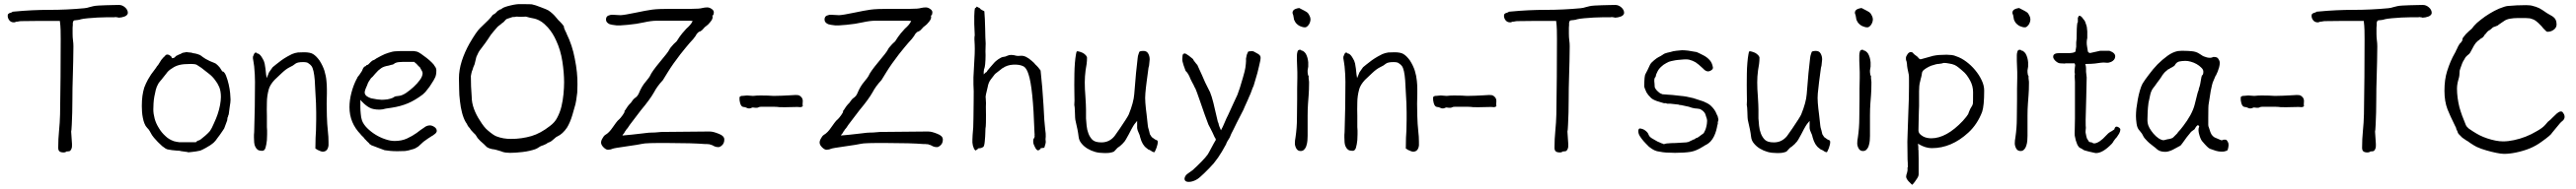

<svg xmlns="http://www.w3.org/2000/svg" viewBox="-20 -714 12247 901"><path d="M526.4 -631.8H490.2Q467.8 -631.8 443.8 -630.4Q419.9 -628.9 397.9 -627Q376 -625 364.3 -622.1Q360.4 -620.1 349.6 -618.7Q338.9 -617.2 335.9 -617.2Q332 -617.2 329.1 -614.3V-612.3Q327.1 -611.3 327.1 -608.9Q327.1 -606.4 326.2 -604.5Q326.2 -599.6 326.2 -594.2Q326.2 -588.9 325.2 -582V-552.7Q325.2 -536.1 327.1 -522Q329.1 -507.8 329.1 -493.2Q329.1 -458 328.1 -422.4Q327.1 -386.7 326.2 -349.6Q324.2 -293.9 324.2 -235.8Q324.2 -177.7 321.3 -120.1Q320.3 -112.3 320.3 -104.5Q320.3 -96.7 318.4 -86.9L322.3 -28.3Q322.3 -24.4 322.3 -18.1Q322.3 -11.7 320.3 -5.9Q318.4 -1 314.9 3.4Q311.5 7.8 301.8 7.8H300.8Q299.8 7.8 299.8 7.8H298.8Q296.9 7.8 296.9 7.8L293.9 9.8Q290 12.7 282.2 12.7Q269.5 12.7 263.2 7.8Q256.8 2.9 256.8 -9.8Q256.8 -51.8 260.7 -90.3Q264.6 -128.9 265.6 -168.9Q268.6 -347.7 268.6 -527.3Q268.6 -549.8 268.1 -570.8Q267.6 -591.8 264.6 -614.3H168.9Q147.5 -614.3 125 -613.8Q102.5 -613.3 80.1 -613.3Q77.1 -613.3 73.7 -612.8Q70.3 -612.3 65.4 -611.3Q63.5 -611.3 61.5 -610.8Q59.6 -610.4 55.7 -610.4Q54.7 -608.4 50.8 -608.4Q49.8 -607.4 45.9 -607.4Q32.2 -607.4 24.4 -617.2Q16.6 -627 16.6 -638.7Q16.6 -645.5 19.5 -647.9Q22.5 -650.4 26.4 -652.3Q29.3 -652.3 33.2 -654.3Q35.2 -654.3 37.1 -655.8Q39.1 -657.2 40 -658.2H41Q43 -658.2 45.9 -658.7Q48.8 -659.2 51.8 -659.2Q132.8 -667 215.3 -667Q297.9 -667 380.9 -674.8Q388.7 -675.8 394 -676.8Q399.4 -677.7 404.3 -679.7Q413.1 -681.6 423.8 -684.6Q431.6 -686.5 447.3 -687.5Q462.9 -688.5 481.4 -689Q500 -689.5 517.6 -689.9Q535.2 -690.4 545.9 -690.4Q561.5 -690.4 574.7 -678.7Q587.9 -667 587.9 -652.3Q587.9 -647.5 583.5 -642.6Q579.1 -637.7 572.3 -635.3Q565.4 -632.8 558.1 -631.3Q550.8 -629.9 545.9 -629.9H544.9Q542 -629.9 541 -630.9Q538.1 -630.9 536.1 -631.8Q535.2 -631.8 534.2 -631.8L528.3 -632.8Q527.3 -632.8 526.4 -632.8Z M997.1 -126Q1008.8 -151.4 1014.6 -168.9Q1022.5 -192.4 1026.4 -213.9Q1030.3 -236.3 1030.3 -252Q1030.3 -279.3 1022.5 -298.8Q1014.6 -317.4 1002.9 -332Q990.2 -349.6 973.6 -362.3Q964.8 -369.1 956.1 -376Q947.3 -382.8 937.5 -390.6Q923.8 -400.4 915 -405.3Q906.2 -409.2 888.7 -409.2Q851.6 -409.2 833 -404.3Q813.5 -399.4 798.8 -388.7Q780.3 -377.9 771.5 -364.3Q767.6 -358.4 745.1 -331.1Q745.1 -331.1 744.1 -330.1H743.2V-329.1L739.3 -324.2Q735.4 -320.3 731.4 -312.5Q724.6 -300.8 720.7 -285.6Q716.8 -270.5 713.9 -253.9Q710.9 -237.3 710 -221.2Q709 -205.1 709 -192.4Q709 -171.9 715.3 -148.4Q721.7 -125 735.4 -103.5Q748 -82 766.6 -65.4Q782.2 -49.8 806.6 -41Q813.5 -39.1 819.3 -38.1L832 -36.1H833H910.2H912.1L913.1 -38.1Q920.9 -44.9 923.8 -44.4Q926.8 -43.9 934.6 -49.8Q942.4 -55.7 956.1 -67.4Q971.7 -81.1 978.5 -89.8Q986.3 -100.6 997.1 -126ZM1038.1 -89.8Q1022.5 -66.4 1016.6 -59.6Q1003.9 -41 997.1 -35.2Q993.2 -31.2 979.5 -21.5Q969.7 -15.6 960 -9.8Q955.1 -6.8 945.3 -2Q933.6 2.9 932.6 3.9Q911.1 8.8 889.6 10.7Q875 12.7 872.1 11.7V10.7Q871.1 10.7 864.3 9.8L836.9 5.9Q836.9 4.9 836.9 4.9V5.9Q836.9 5.9 836.9 5.9V4.9Q832 4.9 819.3 3.9Q810.5 2.9 800.8 2H799.8Q791 1 781.2 -1Q773.4 -2 769.5 -4.9H768.6Q759.8 -10.7 751 -17.6Q740.2 -27.3 730.5 -37.1Q720.7 -46.9 711.9 -57.6Q701.2 -71.3 700.2 -74.2Q695.3 -84 691.4 -89.8Q688.5 -95.7 679.7 -104.5H680.7H679.7Q671.9 -112.3 667 -125Q662.1 -136.7 659.2 -152.3Q656.2 -167 655.3 -181.6Q654.3 -196.3 654.3 -208Q654.3 -236.3 657.2 -256.8Q660.2 -278.3 666 -296.9Q672.9 -315.4 683.6 -335Q699.2 -362.3 710.9 -376Q721.7 -389.6 721.7 -390.6L726.6 -398.4Q731.4 -402.3 737.3 -413.1Q744.1 -424.8 747.1 -428.7Q759.8 -444.3 763.7 -446.3V-447.3Q767.6 -451.2 770.5 -453.1Q773.4 -454.1 777.3 -454.1Q779.3 -454.1 783.2 -452.1H784.2Q795.9 -444.3 795.9 -441.4Q795.9 -437.5 798.8 -436.5Q802.7 -436.5 804.7 -437.5L807.6 -438.5L808.6 -439.5H809.6L817.4 -447.3Q817.4 -447.3 821.3 -449.2Q830.1 -454.1 838.9 -457Q847.7 -462.9 851.6 -462.9Q867.2 -464.8 867.2 -466.8Q868.2 -463.9 870.1 -465.8L871.1 -464.8H873L890.6 -462.9Q893.6 -462.9 894.5 -460.9H895.5Q911.1 -459 918.9 -456.1Q932.6 -452.1 937.5 -447.3Q940.4 -444.3 957 -433.6Q966.8 -427.7 977.5 -422.9Q998 -414.1 999 -414.1Q1000 -414.1 1006.8 -410.2Q1011.7 -406.2 1016.6 -401.4Q1020.5 -397.5 1025.4 -391.6Q1029.3 -386.7 1034.2 -377.9L1035.2 -376L1036.1 -374H1038.1L1039.1 -373H1041Q1049.8 -367.2 1055.7 -350.6Q1062.5 -333 1067.4 -311.5Q1072.3 -290 1074.2 -270.5Q1076.2 -250 1076.2 -239.3Q1076.2 -227.5 1072.3 -205.1Q1069.3 -186.5 1067.4 -168Q1064.5 -164.1 1064.5 -159.2Q1063.5 -156.2 1061.5 -152.3V-151.4Q1060.5 -148.4 1060.5 -142.6Q1060.5 -139.6 1058.6 -135.7Q1046.9 -104.5 1045.9 -101.6Q1044.9 -100.6 1038.1 -89.8ZM851.6 -462.9Q851.6 -463.9 851.6 -463.9Z M1479.5 -5.9Q1479.5 -40 1480.5 -57.6L1482.4 -91.8Q1483.4 -108.4 1483.4 -143.6V-178.7Q1483.4 -202.1 1482.4 -222.7Q1481.4 -244.1 1479.5 -275.4Q1478.5 -305.7 1476.6 -331.1Q1474.6 -356.4 1470.7 -374Q1466.8 -391.6 1460.9 -399.4Q1457 -405.3 1445.3 -413.1Q1439.5 -418 1420.9 -418Q1395.5 -418 1385.7 -411.1Q1373 -400.4 1357.4 -393.6Q1339.8 -384.8 1321.3 -367.2Q1303.7 -350.6 1285.2 -333Q1263.7 -309.6 1257.8 -288.1Q1249 -255.9 1249 -225.6Q1248 -191.4 1249 -162.1Q1249 -132.8 1249 -108.4Q1249 -104.5 1250 -91.8Q1250 -80.1 1250 -73.2Q1250 -59.6 1249 -45.9Q1247.1 -25.4 1242.2 -8.8Q1237.3 4.9 1227.5 4.9Q1210.9 4.9 1204.1 -1Q1197.3 -6.8 1193.4 -15.6Q1189.5 -23.4 1188.5 -35.2Q1187.5 -46.9 1187.5 -58.6Q1187.5 -65.4 1187.5 -71.3Q1188.5 -78.1 1188.5 -84Q1190.4 -143.6 1191.4 -203.6Q1192.4 -263.7 1192.4 -324.2Q1192.4 -341.8 1191.4 -359.4Q1189.5 -392.6 1188.5 -397.5Q1187.5 -406.2 1185.5 -418Q1182.6 -431.6 1182.6 -435.5Q1182.6 -441.4 1182.6 -443.4Q1183.6 -445.3 1186.5 -453.1Q1187.5 -458 1191.4 -460.9Q1193.4 -463.9 1197.3 -463.9Q1200.2 -460.9 1203.1 -459H1206.1L1208 -458Q1217.8 -454.1 1227.5 -436.5Q1235.4 -424.8 1238.3 -411.1Q1240.2 -399.4 1242.2 -386.7Q1243.2 -372.1 1245.1 -359.4L1248 -341.8L1254.9 -358.4Q1257.8 -369.1 1264.6 -377Q1271.5 -386.7 1276.4 -393.6Q1281.2 -398.4 1293 -407.2Q1304.7 -417 1318.4 -426.8Q1332 -436.5 1346.7 -444.8Q1361.3 -453.1 1368.2 -456.1Q1381.8 -461.9 1396.5 -463.9Q1411.1 -464.8 1425.8 -464.8Q1455.1 -464.8 1468.8 -456.1Q1483.4 -447.3 1499 -425.8Q1514.6 -401.4 1522.5 -377Q1530.3 -351.6 1532.2 -327.1Q1534.2 -308.6 1534.2 -289.1Q1534.2 -282.2 1534.2 -266.6Q1533.2 -249 1533.2 -219.7Q1533.2 -196.3 1534.2 -159.7Q1535.2 -123 1539.1 -86.9Q1542 -62.5 1542 -37.1Q1542 -29.3 1542 -20.5Q1541 -12.7 1538.1 -5.9Q1535.2 1 1529.3 4.9Q1521.5 9.8 1511.7 8.8Q1507.8 8.8 1493.2 2Q1489.3 1 1486.3 -2Q1479.5 -5.9 1479.5 -5.9ZM1529.3 4.9ZM1276.4 -393.6Z M1709 -58.6Q1707 -61.5 1701.2 -66.4Q1699.2 -69.3 1697.3 -70.3Q1696.3 -71.3 1695.3 -72.3V-73.2Q1641.6 -127.9 1641.6 -203.1Q1641.6 -236.3 1650.9 -272Q1660.2 -307.6 1675.8 -337.9H1676.8Q1677.7 -342.8 1680.7 -347.2Q1683.6 -351.6 1686.5 -354.5L1687.5 -355.5L1699.2 -373Q1702.1 -377 1703.1 -380.9Q1705.1 -384.8 1707 -389.6Q1709 -392.6 1711.4 -395Q1713.9 -397.5 1717.8 -398.4L1718.8 -399.4H1720.7V-401.4V-403.3H1722.7H1723.6H1724.6Q1726.6 -404.3 1728.5 -405.3Q1732.4 -407.2 1735.4 -411.1Q1738.3 -415 1742.2 -418Q1746.1 -420.9 1750 -424.8Q1761.7 -428.7 1769.5 -435.5Q1792 -448.2 1809.6 -456.1Q1827.1 -462.9 1846.7 -467.8Q1857.4 -469.7 1866.2 -469.7Q1875 -469.7 1885.7 -470.7H1933.6Q1939.5 -470.7 1947.3 -470.7Q1954.1 -469.7 1962.9 -467.8Q1969.7 -465.8 1982.4 -457Q1995.1 -448.2 2008.8 -437.5Q2022.5 -426.8 2034.2 -415Q2044.9 -404.3 2046.9 -398.4L2047.9 -397.5Q2054.7 -388.7 2054.7 -377.9Q2054.7 -356.4 2048.8 -344.7Q2043 -332 2031.2 -314.5Q2026.4 -306.6 2022 -300.3Q2017.6 -293.9 2011.7 -287.1Q2006.8 -280.3 2002 -274.9Q1997.1 -269.5 1990.2 -263.7Q1954.1 -236.3 1919.9 -221.7Q1885.7 -207 1840.8 -200.2L1814.5 -196.3Q1797.9 -191.4 1785.2 -191.4Q1754.9 -191.4 1738.3 -200.2Q1720.7 -209 1702.1 -228.5L1697.3 -233.4L1693.4 -238.3V-231.4V-225.6V-203.1Q1693.4 -187.5 1695.3 -170.9Q1696.3 -154.3 1701.2 -139.6Q1708 -121.1 1725.6 -103.5Q1743.2 -85.9 1765.1 -72.3Q1787.1 -58.6 1810.5 -50.8Q1835 -42 1856.4 -42Q1889.6 -42 1915 -53.7Q1940.4 -65.4 1960.9 -80.1Q1970.7 -87.9 1979.5 -94.2Q1988.3 -100.6 1996.1 -105.5Q2008.8 -116.2 2024.4 -116.2Q2034.2 -116.2 2045.9 -108.4Q2056.6 -100.6 2056.6 -90.8V-87.9Q2054.7 -81.1 2049.8 -77.1Q2043 -71.3 2037.1 -67.4H2036.1Q2025.4 -60.5 2014.2 -53.2Q2002.9 -45.9 1993.2 -38.1Q1985.4 -31.2 1979.5 -25.4L1968.8 -15.6Q1961.9 -10.7 1955.1 -7.3Q1948.2 -3.9 1940.4 -2H1939.5Q1922.9 3.9 1906.2 5.9Q1888.7 6.8 1869.1 6.8Q1849.6 6.8 1835.9 5.4Q1822.3 3.9 1808.6 2L1782.2 -7.8Q1768.6 -12.7 1749 -20.5Q1747.1 -20.5 1746.1 -21.5Q1745.1 -22.5 1743.2 -23.4V-24.4H1742.2Q1738.3 -26.4 1737.3 -27.3L1736.3 -28.3V-29.3Q1732.4 -34.2 1728.5 -37.1Q1724.6 -40 1721.7 -43.9Q1718.8 -47.9 1714.8 -50.8Q1711.9 -53.7 1709 -58.6ZM1725.6 -307.6Q1723.6 -302.7 1718.8 -292Q1713.9 -279.3 1713.9 -273.4Q1713.9 -262.7 1724.6 -254.9Q1733.4 -249 1745.1 -245.1H1746.1Q1759.8 -242.2 1773.4 -240.2Q1787.1 -238.3 1794.9 -238.3Q1804.7 -238.3 1821.3 -240.2Q1837.9 -243.2 1845.7 -247.1H1846.7Q1856.4 -253.9 1861.3 -254.9Q1866.2 -255.9 1876 -256.8Q1890.6 -257.8 1910.2 -270.5Q1928.7 -283.2 1946.3 -299.3Q1963.9 -315.4 1976.6 -333Q1989.3 -350.6 1989.3 -365.2Q1989.3 -371.1 1984.4 -378.9Q1980.5 -386.7 1975.6 -394.5L1973.6 -395.5V-396.5Q1969.7 -397.5 1968.8 -400.4Q1965.8 -404.3 1962.9 -406.2V-407.2Q1958 -411.1 1956.1 -413.1L1951.2 -417V-418L1950.2 -418.9H1949.2H1948.2H1893.6Q1885.7 -418.9 1877.9 -418Q1862.3 -417 1852.5 -409.2Q1849.6 -407.2 1847.7 -406.2Q1846.7 -406.2 1846.7 -406.2Q1844.7 -406.2 1841.8 -405.3L1828.1 -401.4Q1816.4 -399.4 1807.6 -396.5Q1798.8 -393.6 1792 -388.7Q1785.2 -383.8 1778.3 -377.9Q1771.5 -371.1 1763.7 -362.3Q1755.9 -353.5 1752 -348.6Q1746.1 -343.8 1741.2 -337.9V-336.9Q1738.3 -332 1734.4 -327.1Q1729.5 -320.3 1725.6 -307.6Z M2369.1 9.8Q2366.2 7.8 2337.9 0Q2326.2 -2.9 2321.3 -2.9Q2298.8 -7.8 2292 -15.6Q2285.2 -23.4 2263.7 -42Q2256.8 -48.8 2251 -55.7Q2241.2 -70.3 2241.2 -71.3Q2236.3 -77.1 2230.5 -82Q2219.7 -92.8 2218.8 -94.7Q2216.8 -98.6 2213.9 -102.5Q2210 -106.4 2207 -110.4Q2201.2 -119.1 2200.2 -123Q2200.2 -123 2194.3 -131.8Q2183.6 -150.4 2176.8 -176.8Q2169.9 -203.1 2167 -231.4Q2163.1 -260.7 2163.1 -289.1Q2162.1 -318.4 2162.1 -339.8Q2162.1 -380.9 2175.8 -423.8Q2189.5 -465.8 2211.9 -505.9Q2245.1 -563.5 2262.7 -580.1Q2311.5 -626 2320.3 -639.6Q2322.3 -643.6 2327.1 -645.5Q2333 -648.4 2335.9 -651.4Q2339.8 -655.3 2342.8 -658.2Q2345.7 -662.1 2349.6 -664.1Q2351.6 -665 2353.5 -666Q2355.5 -667 2357.4 -668.9Q2359.4 -669.9 2362.3 -669.9Q2364.3 -670.9 2366.2 -672.9Q2375 -680.7 2409.2 -688.5Q2437.5 -695.3 2455.1 -694.3Q2503.9 -694.3 2508.8 -693.4Q2524.4 -690.4 2553.7 -678.7Q2580.1 -668.9 2587.9 -664.1Q2609.4 -649.4 2624 -630.9Q2633.8 -618.2 2643.6 -609.4Q2653.3 -599.6 2661.1 -588.9V-587.9Q2661.1 -581.1 2663.1 -578.1Q2667 -569.3 2667 -568.4L2671.9 -558.6Q2673.8 -555.7 2673.8 -553.7Q2701.2 -498 2712.9 -434.6Q2726.6 -367.2 2725.6 -310.5Q2724.6 -272.5 2724.6 -272.5Q2724.6 -269.5 2719.7 -236.3Q2716.8 -216.8 2710.9 -199.2Q2706.1 -182.6 2701.2 -165Q2690.4 -128.9 2675.8 -105.5Q2655.3 -75.2 2629.9 -63.5Q2625 -61.5 2622.1 -58.6Q2619.1 -55.7 2615.2 -52.7Q2610.4 -47.9 2602.5 -42Q2599.6 -40 2594.7 -37.1Q2585.9 -34.2 2583 -32.2Q2578.1 -27.3 2571.3 -25.4Q2564.5 -21.5 2559.6 -20.5Q2549.8 -17.6 2542.5 -12.2Q2535.2 -6.8 2525.4 -2.9Q2514.6 1 2498 4.9Q2481.4 8.8 2463.9 10.7Q2447.3 12.7 2431.6 13.7Q2416 14.6 2405.3 14.6Q2382.8 14.6 2369.1 9.8ZM2226.6 -380.9Q2223.6 -375 2221.7 -366.2Q2218.8 -352.5 2218.8 -351.6Q2218.8 -327.1 2219.7 -302.7Q2221.7 -278.3 2222.7 -253.9Q2222.7 -224.6 2233.4 -195.3Q2244.1 -166 2261.7 -139.6Q2281.2 -107.4 2298.8 -92.8Q2327.1 -68.4 2341.8 -63.5Q2357.4 -57.6 2374 -54.7Q2390.6 -51.8 2410.2 -51.8Q2460 -51.8 2506.8 -65.4Q2549.8 -78.1 2594.7 -113.3Q2618.2 -130.9 2628.9 -152.3Q2642.6 -177.7 2649.4 -206.1Q2656.2 -234.4 2659.2 -265.6Q2662.1 -295.9 2662.1 -321.3Q2662.1 -367.2 2653.8 -421.4Q2645.5 -475.6 2624 -521.5Q2608.4 -556.6 2585 -583Q2577.1 -591.8 2568.4 -599.6Q2556.6 -610.4 2543 -617.2Q2533.2 -622.1 2522.5 -625Q2505.9 -628.9 2499 -629.9Q2490.2 -631.8 2480.5 -634.8L2456.1 -633.8Q2436.5 -634.8 2435.5 -634.8Q2429.7 -632.8 2417 -632.8Q2415 -632.8 2402.3 -627.9Q2389.6 -625 2384.8 -620.1Q2377 -611.3 2374 -608.4Q2366.2 -603.5 2360.4 -597.7Q2358.4 -595.7 2356.4 -594.7Q2355.5 -593.8 2352.5 -591.8Q2349.6 -588.9 2347.7 -587.9Q2343.8 -584 2343.8 -584Q2343.8 -584 2326.2 -563.5Q2312.5 -547.9 2300.8 -528.3Q2287.1 -507.8 2273.4 -490.2Q2256.8 -468.8 2254.9 -463.9Q2252 -458 2249 -451.2Q2245.1 -444.3 2244.1 -439.5Q2242.2 -430.7 2240.2 -422.9Q2238.3 -414.1 2236.3 -407.2Q2233.4 -400.4 2230.5 -393.6Q2228.5 -387.7 2226.6 -380.9Z M3368.2 -635.7Q3368.2 -634.8 3368.2 -631.8Q3368.2 -622.1 3357.4 -609.4Q3346.7 -595.7 3338.9 -590.8Q3329.1 -584 3325.2 -578.1Q3316.4 -567.4 3309.6 -564.5Q3301.8 -562.5 3299.8 -559.6Q3297.9 -557.6 3294.9 -554.7Q3291 -550.8 3288.1 -543.9Q3284.2 -538.1 3276.4 -528.3Q3267.6 -519.5 3258.8 -508.8Q3250 -498 3240.7 -487.3Q3231.4 -476.6 3214.8 -455.1Q3178.7 -408.2 3156.2 -371.6Q3133.8 -335 3131.8 -332Q3104.5 -302.7 3089.8 -274.4Q3071.3 -241.2 3027.3 -188.5L2974.6 -119.1Q2965.8 -106.4 2964.8 -104.5Q2962.9 -101.6 2960 -98.6Q2956.1 -94.7 2956.1 -92.8Q2955.1 -90.8 2952.1 -87.9Q2949.2 -84 2947.3 -79.1Q2944.3 -75.2 2941.4 -72.3L2939.5 -68.4H2943.4Q2979.5 -71.3 3027.3 -77.1Q3074.2 -83 3078.1 -82Q3084 -81.1 3125 -85L3329.1 -86.9H3356.4Q3371.1 -86.9 3397.5 -76.2Q3423.8 -66.4 3423.8 -48.8Q3423.8 -31.2 3413.1 -21.5Q3402.3 -11.7 3394.5 -12.7Q3384.8 -12.7 3376.5 -16.6Q3368.2 -20.5 3367.2 -21.5Q3365.2 -22.5 3362.3 -23.4Q3360.4 -22.5 3353.5 -26.4H3352.5Q3343.8 -26.4 3341.8 -27.3H3332Q3270.5 -32.2 3160.2 -32.2Q3049.8 -33.2 3033.2 -28.3Q3016.6 -24.4 2960.9 -16.6Q2898.4 -7.8 2892.6 -4.9Q2885.7 -1 2871.1 0Q2861.3 0 2849.6 -11.7Q2837.9 -23.4 2837.9 -34.2Q2837.9 -43.9 2844.7 -54.7Q2851.6 -66.4 2854 -67.9Q2856.4 -69.3 2858.4 -71.3Q2876 -81.1 2893.6 -107.4Q2912.1 -133.8 2916.5 -138.2Q2920.9 -142.6 2925.3 -146.5Q2929.7 -150.4 2940.4 -165Q2951.2 -179.7 2949.2 -183.6V-184.6Q2951.2 -186.5 2951.2 -187.5Q2952.1 -188.5 2953.1 -189.5Q2955.1 -191.4 2960 -200.2Q2964.8 -208 2971.7 -215.8Q2980.5 -223.6 2986.3 -233.4Q2992.2 -242.2 2998 -246.1Q3011.7 -254.9 3017.6 -269.5Q3031.2 -302.7 3049.8 -324.2Q3068.4 -346.7 3070.3 -351.6Q3078.1 -371.1 3116.2 -417Q3156.2 -464.8 3161.1 -475.1Q3166 -485.4 3172.9 -492.2Q3178.7 -499 3183.1 -503.9Q3187.5 -508.8 3191.4 -511.7Q3195.3 -514.6 3198.2 -518.6L3210.9 -538.1Q3220.7 -552.7 3243.2 -577.1Q3265.6 -596.7 3272.5 -612.3L3273.4 -614.3H3270.5Q3265.6 -615.2 3259.8 -615.2H3102.5Q3077.1 -615.2 3042 -607.4Q3007.8 -599.6 2965.3 -595.7Q2922.9 -591.8 2913.1 -592.8Q2886.7 -595.7 2878.9 -598.6Q2861.3 -606.4 2861.3 -620.6Q2861.3 -634.8 2872.1 -639.6Q2883.8 -644.5 2893.6 -643.6L2930.7 -641.6Q2950.2 -642.6 3001 -653.3Q3051.8 -664.1 3080.1 -668Q3108.4 -671.9 3169.9 -671.9H3269.5Q3306.6 -671.9 3319.3 -675.8Q3331.1 -678.7 3342.8 -678.7Q3353.5 -678.7 3364.3 -670.9Q3374 -664.1 3374 -655.3Q3374 -645.5 3370.1 -641.6V-640.6L3366.2 -639.6Z M3771.5 -204.1Q3696.3 -202.1 3686.5 -203.1Q3670.9 -206.1 3602.5 -205.1Q3590.8 -205.1 3587.9 -203.1Q3581.1 -199.2 3571.3 -200.2Q3564.5 -201.2 3563.5 -201.2Q3558.6 -202.1 3556.6 -201.2Q3547.9 -196.3 3539.1 -197.3Q3536.1 -197.3 3532.2 -199.2Q3522.5 -204.1 3514.6 -204.1Q3503.9 -205.1 3499 -222.7Q3495.1 -235.4 3496.1 -250V-251Q3502.9 -257.8 3508.8 -256.8L3531.2 -258.8H3533.2Q3560.5 -256.8 3560.5 -256.8Q3577.1 -258.8 3595.7 -258.8Q3614.3 -258.8 3631.3 -258.3Q3648.4 -257.8 3658.2 -256.8Q3677.7 -256.8 3698.2 -257.8Q3718.8 -258.8 3738.3 -259.8Q3747.1 -260.7 3753.9 -260.7Q3761.7 -261.7 3771.5 -260.7Q3780.3 -260.7 3788.1 -252.9Q3796.9 -245.1 3796.9 -232.4L3795.9 -214.8Q3800.8 -205.1 3786.1 -203.1Z M4407.2 -635.7Q4407.2 -634.8 4407.2 -631.8Q4407.2 -622.1 4396.5 -609.4Q4385.7 -595.7 4377.9 -590.8Q4368.2 -584 4364.3 -578.1Q4355.5 -567.4 4348.6 -564.5Q4340.8 -562.5 4338.9 -559.6Q4336.9 -557.6 4334 -554.7Q4330.1 -550.8 4327.1 -543.9Q4323.2 -538.1 4315.4 -528.3Q4306.6 -519.5 4297.9 -508.8Q4289.1 -498 4279.8 -487.3Q4270.5 -476.6 4253.9 -455.1Q4217.8 -408.2 4195.3 -371.6Q4172.9 -335 4170.9 -332Q4143.6 -302.7 4128.9 -274.4Q4110.4 -241.2 4066.4 -188.5L4013.7 -119.1Q4004.9 -106.4 4003.9 -104.5Q4002 -101.6 3999 -98.6Q3995.1 -94.7 3995.1 -92.8Q3994.1 -90.8 3991.2 -87.9Q3988.3 -84 3986.3 -79.1Q3983.4 -75.2 3980.5 -72.3L3978.5 -68.4H3982.4Q4018.6 -71.3 4066.4 -77.1Q4113.3 -83 4117.2 -82Q4123 -81.1 4164.1 -85L4368.2 -86.9H4395.5Q4410.2 -86.9 4436.5 -76.2Q4462.9 -66.4 4462.9 -48.8Q4462.9 -31.2 4452.1 -21.5Q4441.4 -11.7 4433.6 -12.7Q4423.8 -12.7 4415.5 -16.6Q4407.2 -20.5 4406.2 -21.5Q4404.3 -22.5 4401.4 -23.4Q4399.4 -22.5 4392.6 -26.4H4391.6Q4382.8 -26.4 4380.9 -27.3H4371.1Q4309.6 -32.2 4199.2 -32.2Q4088.9 -33.2 4072.3 -28.3Q4055.7 -24.4 4000 -16.6Q3937.5 -7.8 3931.6 -4.9Q3924.8 -1 3910.2 0Q3900.4 0 3888.7 -11.7Q3877 -23.4 3877 -34.2Q3877 -43.9 3883.8 -54.7Q3890.6 -66.4 3893.1 -67.9Q3895.5 -69.3 3897.5 -71.3Q3915 -81.1 3932.6 -107.4Q3951.2 -133.8 3955.6 -138.2Q3960 -142.6 3964.4 -146.5Q3968.8 -150.4 3979.5 -165Q3990.2 -179.7 3988.3 -183.6V-184.6Q3990.2 -186.5 3990.2 -187.5Q3991.2 -188.5 3992.2 -189.5Q3994.1 -191.4 3999 -200.2Q4003.9 -208 4010.7 -215.8Q4019.5 -223.6 4025.4 -233.4Q4031.2 -242.2 4037.1 -246.1Q4050.8 -254.9 4056.6 -269.5Q4070.3 -302.7 4088.9 -324.2Q4107.4 -346.7 4109.4 -351.6Q4117.2 -371.1 4155.3 -417Q4195.3 -464.8 4200.2 -475.1Q4205.1 -485.4 4211.9 -492.2Q4217.8 -499 4222.2 -503.9Q4226.6 -508.8 4230.5 -511.7Q4234.4 -514.6 4237.3 -518.6L4250 -538.1Q4259.8 -552.7 4282.2 -577.1Q4304.7 -596.7 4311.5 -612.3L4312.5 -614.3H4309.6Q4304.7 -615.2 4298.8 -615.2H4141.6Q4116.2 -615.2 4081.1 -607.4Q4046.9 -599.6 4004.4 -595.7Q3961.9 -591.8 3952.1 -592.8Q3925.8 -595.7 3918 -598.6Q3900.4 -606.4 3900.4 -620.6Q3900.4 -634.8 3911.1 -639.6Q3922.9 -644.5 3932.6 -643.6L3969.7 -641.6Q3989.3 -642.6 4040 -653.3Q4090.8 -664.1 4119.1 -668Q4147.5 -671.9 4209 -671.9H4308.6Q4345.7 -671.9 4358.4 -675.8Q4370.1 -678.7 4381.8 -678.7Q4392.6 -678.7 4403.3 -670.9Q4413.1 -664.1 4413.1 -655.3Q4413.1 -645.5 4409.2 -641.6V-640.6L4405.3 -639.6Z M4660.2 -660.2Q4663.1 -627 4664.1 -577.1Q4665 -524.4 4666 -516.6Q4667 -510.7 4666 -489.3Q4665 -466.8 4666 -451.2Q4666 -428.7 4664.1 -408.2Q4662.1 -391.6 4660.2 -387.7Q4658.2 -383.8 4658.2 -381.8Q4658.2 -380.9 4658.2 -378.9Q4657.2 -375 4657.2 -372.1V-359.4L4666 -368.2Q4669.9 -369.1 4672.9 -373V-374Q4674.8 -377.9 4678.7 -381.8Q4683.6 -386.7 4688.5 -393.6L4708 -416Q4711.9 -420.9 4726.6 -431.6Q4741.2 -441.4 4749 -442.4Q4760.7 -443.4 4769.5 -448.2Q4785.2 -456.1 4812.5 -448.2Q4815.4 -447.3 4820.3 -447.3Q4823.2 -447.3 4835 -448.2Q4857.4 -449.2 4885.7 -423.8L4896.5 -414.1Q4902.3 -406.2 4908.7 -400.9Q4915 -395.5 4927.7 -377.9Q4936.5 -297.9 4941.4 -213.9Q4945.3 -128.9 4949.2 -100.6Q4953.1 -74.2 4952.1 -62.5Q4950.2 -48.8 4952.1 -40Q4953.1 -32.2 4945.3 -9.8Q4944.3 -9.8 4943.4 -8.8L4941.4 -9.8Q4940.4 -9.8 4934.6 -7.8L4929.7 -8.8V-6.8L4927.7 -7.8V-3.9Q4923.8 -2 4919.9 1Q4918.9 2.9 4916 2.9Q4908.2 2.9 4900.4 -13.7Q4893.6 -25.4 4892.6 -37.1Q4891.6 -48.8 4895.5 -53.7Q4901.4 -62.5 4898.4 -68.4L4899.4 -69.3Q4899.4 -73.2 4898.4 -86.9Q4891.6 -296.9 4870.1 -360.4Q4860.4 -391.6 4844.7 -398.4Q4827.1 -407.2 4797.9 -405.8Q4768.6 -404.3 4748 -389.6H4747.1L4710.9 -361.3L4691.4 -335.9Q4679.7 -321.3 4675.8 -297.9Q4670.9 -275.4 4668 -264.6Q4665 -252.9 4667 -242.2Q4668 -232.4 4668 -222.7Q4667 -212.9 4668 -166Q4668 -120.1 4667 -112.3Q4665 -102.5 4665 -85.9Q4665 -70.3 4664.1 -63.5Q4663.1 -55.7 4662.1 -39.1Q4661.1 -28.3 4659.2 -21.5Q4657.2 -14.6 4655.3 -13.7Q4648.4 -8.8 4641.6 -7.8Q4634.8 -6.8 4632.8 -6.8Q4628.9 -6.8 4626 0L4622.1 -1V2.9H4619.1Q4613.3 1 4610.4 -6.8Q4604.5 -19.5 4603.5 -34.2Q4603.5 -46.9 4603.5 -49.3Q4603.5 -51.8 4604.5 -71.3L4607.4 -107.4Q4608.4 -123 4608.4 -150.4Q4608.4 -178.7 4609.4 -232.4Q4610.4 -287.1 4608.4 -311.5Q4607.4 -342.8 4610.4 -383.8Q4616.2 -468.8 4614.3 -501Q4612.3 -533.2 4613.3 -538.1Q4615.2 -544.9 4614.3 -551.8Q4611.3 -603.5 4612.3 -637.7Q4613.3 -668 4615.2 -673.8L4617.2 -675.8L4622.1 -678.7V-680.7Q4623 -681.6 4624 -682.6Q4625 -682.6 4626 -681.6Q4631.8 -678.7 4632.8 -677.7Q4633.8 -677.7 4634.8 -677.2Q4635.7 -676.8 4636.7 -675.8Q4639.6 -674.8 4640.6 -672.9V-671.9L4641.6 -670.9Q4651.4 -664.1 4655.3 -663.1ZM4688.5 -393.6Q4688.5 -393.6 4688.5 -394.5Z M5388.7 -433.6 5389.6 -439.5V-441.4Q5389.6 -446.3 5396.5 -465.8Q5398.4 -470.7 5415 -471.2Q5431.6 -471.7 5438.5 -460Q5446.3 -447.3 5446.3 -430.7Q5444.3 -411.1 5443.4 -401.4Q5442.4 -395.5 5440.4 -389.6V-388.7Q5439.5 -381.8 5438.5 -374Q5437.5 -366.2 5431.6 -322.3Q5427.7 -293 5425.8 -268.6Q5423.8 -248 5425.8 -223.6Q5427.7 -197.3 5431.6 -168.9Q5436.5 -125 5437.5 -115.2Q5437.5 -109.4 5443.4 -90.8Q5445.3 -81.1 5447.3 -74.2L5456.1 -60.5L5469.7 -50.8L5470.7 -49.8Q5475.6 -47.9 5481.4 -44.9Q5483.4 -44.9 5484.4 -40Q5485.4 -35.2 5483.4 -25.4Q5482.4 -22.5 5478.5 -8.8Q5474.6 1 5473.6 2.9Q5471.7 6.8 5469.7 10.7L5466.8 11.7Q5460 10.7 5451.2 3.9Q5445.3 0 5440.4 -1Q5436.5 -3.9 5431.6 -7.8Q5411.1 -22.5 5401.4 -58.6Q5399.4 -66.4 5398.4 -70.3Q5394.5 -79.1 5392.6 -84Q5390.6 -88.9 5388.7 -93.8Q5387.7 -98.6 5386.7 -103.5Q5386.7 -108.4 5386.7 -118.2V-137.7L5374 -122.1Q5370.1 -117.2 5359.4 -97.7Q5353.5 -85.9 5346.7 -73.2Q5339.8 -59.6 5333 -48.8Q5327.1 -38.1 5318.4 -30.3L5317.4 -28.3L5313.5 -25.4L5309.6 -21.5L5304.7 -17.6L5302.7 -15.6Q5295.9 -11.7 5292 -7.8L5280.3 4.9Q5278.3 5.9 5276.4 8.8Q5267.6 12.7 5254.9 14.6Q5250 15.6 5231.4 15.6Q5207 15.6 5187.5 10.3Q5168 4.9 5150.9 -5.4Q5133.8 -15.6 5122.1 -30.3Q5110.4 -43.9 5108.4 -62.5Q5106.4 -80.1 5103 -96.7Q5099.6 -113.3 5095.7 -129.9Q5091.8 -145.5 5091.8 -153.3Q5091.8 -167 5090.8 -180.7Q5089.8 -190.4 5089.8 -200.2V-201.2Q5088.9 -208 5087.9 -213.9Q5087.9 -222.7 5088.9 -234.4Q5088.9 -242.2 5088.4 -262.7Q5087.9 -283.2 5087.9 -309.1Q5087.9 -335 5088.4 -362.8Q5088.9 -390.6 5090.8 -414.1Q5092.8 -437.5 5095.7 -454.1Q5097.7 -465.8 5099.6 -468.8H5100.6Q5100.6 -469.7 5102.5 -469.7Q5106.4 -469.7 5117.2 -466.3Q5127.9 -462.9 5134.3 -458Q5140.6 -453.1 5144.5 -448.2Q5148.4 -442.4 5148.4 -439.5Q5148.4 -423.8 5146.5 -409.2Q5143.6 -394.5 5141.6 -378.9Q5139.6 -364.3 5138.7 -349.6Q5137.7 -335 5137.7 -321.3Q5137.7 -289.1 5140.6 -255.9Q5143.6 -210.9 5143.6 -191.4V-149.4Q5143.6 -143.6 5146.5 -114.3Q5148.4 -94.7 5155.3 -77.1Q5162.1 -59.6 5173.8 -47.9Q5186.5 -35.2 5216.8 -35.2Q5236.3 -35.2 5252 -43Q5267.6 -50.8 5279.3 -65.4Q5290 -80.1 5304.7 -101.6Q5339.8 -153.3 5346.7 -168Q5370.1 -225.6 5373 -265.6Q5381.8 -380.9 5388.7 -432.6Z M5911.1 -460Q5912.1 -463.9 5914.1 -465.8V-466.8V-467.8L5917 -468.8Q5932.6 -471.7 5940.4 -468.8L5960 -458Q5973.6 -450.2 5973.6 -440.4Q5974.6 -430.7 5965.8 -396.5Q5959 -365.2 5950.2 -337.9Q5942.4 -311.5 5940.4 -304.7Q5939.5 -302.7 5935.5 -293.9Q5932.6 -287.1 5931.6 -283.2Q5927.7 -274.4 5925.8 -267.6Q5925.8 -267.6 5918.9 -252Q5915 -244.1 5913.1 -238.3Q5908.2 -227.5 5899.4 -208Q5893.6 -192.4 5879.9 -167Q5864.3 -136.7 5860.4 -128.9Q5853.5 -114.3 5844.7 -96.7Q5832 -73.2 5828.1 -61.5V-60.5Q5811.5 -35.2 5809.6 -26.4Q5808.6 -23.4 5789.1 9.8Q5772.5 38.1 5751 64.5Q5730.5 87.9 5705.1 112.3Q5681.6 134.8 5674.8 138.7Q5658.2 149.4 5641.6 152.3Q5622.1 155.3 5615.2 147.5Q5607.4 137.7 5618.2 122.1Q5620.1 119.1 5627.9 113.3Q5656.2 93.8 5656.2 91.8Q5659.2 88.9 5669.9 79.1Q5720.7 30.3 5728.5 11.7Q5736.3 -3.9 5751 -30.3Q5755.9 -38.1 5760.7 -46.9Q5760.7 -53.7 5754.9 -60.5Q5753.9 -61.5 5745.1 -82Q5744.1 -84 5736.3 -99.6L5725.6 -120.1Q5710 -160.2 5685.5 -232.4Q5668 -283.2 5664.1 -291Q5664.1 -291 5659.2 -299.8Q5655.3 -309.6 5648.4 -321.3Q5642.6 -333 5640.6 -336.9Q5629.9 -365.2 5617.2 -376Q5616.2 -377 5607.4 -403.3Q5600.6 -422.9 5601.6 -433.6V-434.6Q5602.5 -446.3 5602.5 -448.2Q5603.5 -460 5615.2 -459Q5617.2 -459 5632.8 -448.2Q5657.2 -429.7 5653.3 -429.7Q5653.3 -429.7 5657.2 -423.8Q5661.1 -418 5667 -411.1Q5671.9 -405.3 5672.9 -404.3L5673.8 -403.3V-402.3Q5680.7 -388.7 5694.3 -357.4Q5712.9 -313.5 5719.7 -301.8Q5726.6 -287.1 5734.4 -272.5V-271.5Q5740.2 -258.8 5749 -224.6Q5769.5 -137.7 5770.5 -132.8Q5773.4 -127.9 5774.4 -123Q5774.4 -119.1 5776.4 -115.2V-114.3Q5782.2 -98.6 5785.2 -92.8Q5786.1 -93.8 5786.1 -94.7Q5793.9 -108.4 5802.7 -129.9Q5811.5 -151.4 5819.3 -166Q5827.1 -181.6 5843.8 -219.7Q5860.4 -255.9 5863.3 -261.7Q5872.1 -285.2 5875 -294.9Q5881.8 -318.4 5889.6 -343.8Q5899.4 -377 5901.4 -391.6Q5904.3 -413.1 5904.3 -421.9Q5905.3 -422.9 5904.3 -424.8Q5904.3 -426.8 5904.3 -428.7Q5904.3 -431.6 5904.3 -434.6Q5906.2 -444.3 5907.2 -449.2Q5908.2 -455.1 5911.1 -460ZM5904.3 -434.6Z M6128.9 -641.6Q6127 -645.5 6126 -649.4Q6124 -659.2 6130.9 -666Q6137.7 -672.9 6157.2 -675.8Q6162.1 -673.8 6183.6 -662.1Q6194.3 -656.2 6198.2 -652.3Q6202.1 -647.5 6206.5 -638.7Q6210.9 -629.9 6210.9 -622.1Q6210.9 -609.4 6203.1 -596.7Q6194.3 -585 6187.5 -584Q6180.7 -583 6173.8 -585Q6167 -586.9 6161.1 -589.4Q6155.3 -591.8 6148.4 -597.7Q6141.6 -603.5 6138.2 -609.4Q6134.8 -615.2 6132.8 -620.1Q6130.9 -632.8 6128.9 -641.6ZM6202.1 -351.6V-341.8V-340.8L6204.1 -324.2V-315.4Q6204.1 -285.2 6202.1 -259.8L6199.2 -220.7Q6197.3 -194.3 6197.3 -164.1V-66.4Q6197.3 -56.6 6196.3 -43.9Q6195.3 -31.2 6191.4 -19.5Q6188.5 -8.8 6180.7 -1Q6174.8 5.9 6164.1 5.9Q6150.4 5.9 6143.6 -5.9Q6136.7 -18.6 6136.7 -30.3Q6136.7 -44.9 6139.6 -58.6Q6146.5 -105.5 6146.5 -149.4Q6146.5 -194.3 6147.5 -241.2Q6147.5 -266.6 6147.5 -291Q6148.4 -316.4 6148.4 -342.8V-370.1L6146.5 -423.8V-451.2Q6146.5 -459 6149.4 -468.8Q6152.3 -476.6 6159.2 -476.6H6164.1L6168.9 -472.7Q6171.9 -471.7 6174.8 -471.7L6175.8 -470.7Q6183.6 -465.8 6188.5 -458Q6193.4 -449.2 6196.3 -439Q6199.2 -428.7 6200.2 -417V-396.5L6197.3 -378.9V-377.9V-370.1Q6197.3 -368.2 6198.2 -362.3Q6198.2 -355.5 6202.1 -351.6Z M6664.1 -5.9Q6664.1 -40 6665 -57.6L6667 -91.8Q6668 -108.4 6668 -143.6V-178.7Q6668 -202.1 6667 -222.7Q6666 -244.1 6664.1 -275.4Q6663.1 -305.7 6661.1 -331.1Q6659.2 -356.4 6655.3 -374Q6651.4 -391.6 6645.5 -399.4Q6641.6 -405.3 6629.9 -413.1Q6624 -418 6605.5 -418Q6580.1 -418 6570.3 -411.1Q6557.6 -400.4 6542 -393.6Q6524.4 -384.8 6505.9 -367.2Q6488.3 -350.6 6469.7 -333Q6448.2 -309.6 6442.4 -288.1Q6433.6 -255.9 6433.6 -225.6Q6432.6 -191.4 6433.6 -162.1Q6433.6 -132.8 6433.6 -108.4Q6433.6 -104.5 6434.6 -91.8Q6434.6 -80.1 6434.6 -73.2Q6434.6 -59.6 6433.6 -45.9Q6431.6 -25.4 6426.8 -8.8Q6421.9 4.9 6412.1 4.9Q6395.5 4.9 6388.7 -1Q6381.8 -6.8 6377.9 -15.6Q6374 -23.4 6373 -35.2Q6372.1 -46.9 6372.1 -58.6Q6372.1 -65.4 6372.1 -71.3Q6373 -78.1 6373 -84Q6375 -143.6 6376 -203.6Q6377 -263.7 6377 -324.2Q6377 -341.8 6376 -359.4Q6374 -392.6 6373 -397.5Q6372.1 -406.2 6370.1 -418Q6367.2 -431.6 6367.2 -435.5Q6367.2 -441.4 6367.2 -443.4Q6368.2 -445.3 6371.1 -453.1Q6372.1 -458 6376 -460.9Q6377.9 -463.9 6381.8 -463.9Q6384.8 -460.9 6387.7 -459H6390.6L6392.6 -458Q6402.3 -454.1 6412.1 -436.5Q6419.9 -424.8 6422.9 -411.1Q6424.8 -399.4 6426.8 -386.7Q6427.7 -372.1 6429.7 -359.4L6432.6 -341.8L6439.5 -358.4Q6442.4 -369.1 6449.2 -377Q6456.1 -386.7 6460.9 -393.6Q6465.8 -398.4 6477.5 -407.2Q6489.3 -417 6502.9 -426.8Q6516.6 -436.5 6531.2 -444.8Q6545.9 -453.1 6552.7 -456.1Q6566.4 -461.9 6581.1 -463.9Q6595.7 -464.8 6610.4 -464.8Q6639.6 -464.8 6653.3 -456.1Q6668 -447.3 6683.6 -425.8Q6699.2 -401.4 6707 -377Q6714.8 -351.6 6716.8 -327.1Q6718.8 -308.6 6718.8 -289.1Q6718.8 -282.2 6718.8 -266.6Q6717.8 -249 6717.8 -219.7Q6717.8 -196.3 6718.8 -159.7Q6719.7 -123 6723.6 -86.9Q6726.6 -62.5 6726.6 -37.1Q6726.6 -29.3 6726.6 -20.5Q6725.6 -12.7 6722.7 -5.9Q6719.7 1 6713.9 4.9Q6706.1 9.8 6696.3 8.8Q6692.4 8.8 6677.7 2Q6673.8 1 6670.9 -2Q6664.1 -5.9 6664.1 -5.9ZM6713.9 4.9ZM6460.9 -393.6Z M7069.3 -204.1Q6994.1 -202.1 6984.4 -203.1Q6968.8 -206.1 6900.4 -205.1Q6888.7 -205.1 6885.7 -203.1Q6878.9 -199.2 6869.1 -200.2Q6862.3 -201.2 6861.3 -201.2Q6856.4 -202.1 6854.5 -201.2Q6845.7 -196.3 6836.9 -197.3Q6834 -197.3 6830.1 -199.2Q6820.3 -204.1 6812.5 -204.1Q6801.8 -205.1 6796.9 -222.7Q6793 -235.4 6793.9 -250V-251Q6800.8 -257.8 6806.6 -256.8L6829.1 -258.8H6831.1Q6858.4 -256.8 6858.4 -256.8Q6875 -258.8 6893.6 -258.8Q6912.1 -258.8 6929.2 -258.3Q6946.3 -257.8 6956.1 -256.8Q6975.6 -256.8 6996.1 -257.8Q7016.6 -258.8 7036.1 -259.8Q7044.9 -260.7 7051.8 -260.7Q7059.6 -261.7 7069.3 -260.7Q7078.1 -260.7 7085.9 -252.9Q7094.7 -245.1 7094.7 -232.4L7093.8 -214.8Q7098.6 -205.1 7084 -203.1Z M7640.6 -631.8H7604.5Q7582 -631.8 7558.1 -630.4Q7534.2 -628.9 7512.2 -627Q7490.2 -625 7478.5 -622.1Q7474.6 -620.1 7463.9 -618.7Q7453.1 -617.2 7450.2 -617.2Q7446.3 -617.2 7443.4 -614.3V-612.3Q7441.4 -611.3 7441.4 -608.9Q7441.4 -606.4 7440.4 -604.5Q7440.4 -599.6 7440.4 -594.2Q7440.4 -588.9 7439.5 -582V-552.7Q7439.5 -536.1 7441.4 -522Q7443.4 -507.8 7443.4 -493.2Q7443.4 -458 7442.4 -422.4Q7441.4 -386.7 7440.4 -349.6Q7438.5 -293.9 7438.5 -235.8Q7438.5 -177.7 7435.5 -120.1Q7434.6 -112.3 7434.6 -104.5Q7434.6 -96.7 7432.6 -86.9L7436.5 -28.3Q7436.5 -24.4 7436.5 -18.1Q7436.5 -11.7 7434.6 -5.9Q7432.6 -1 7429.2 3.4Q7425.8 7.8 7416 7.8H7415Q7414.1 7.8 7414.1 7.8H7413.1Q7411.1 7.8 7411.1 7.8L7408.2 9.8Q7404.3 12.7 7396.5 12.7Q7383.8 12.7 7377.4 7.8Q7371.1 2.9 7371.1 -9.8Q7371.1 -51.8 7375 -90.3Q7378.9 -128.9 7379.9 -168.9Q7382.8 -347.7 7382.8 -527.3Q7382.8 -549.8 7382.3 -570.8Q7381.8 -591.8 7378.9 -614.3H7283.2Q7261.7 -614.3 7239.3 -613.8Q7216.8 -613.3 7194.3 -613.3Q7191.4 -613.3 7188 -612.8Q7184.6 -612.3 7179.7 -611.3Q7177.7 -611.3 7175.8 -610.8Q7173.8 -610.4 7169.9 -610.4Q7168.9 -608.4 7165 -608.4Q7164.1 -607.4 7160.2 -607.4Q7146.5 -607.4 7138.7 -617.2Q7130.9 -627 7130.9 -638.7Q7130.9 -645.5 7133.8 -647.9Q7136.7 -650.4 7140.6 -652.3Q7143.6 -652.3 7147.5 -654.3Q7149.4 -654.3 7151.4 -655.8Q7153.3 -657.2 7154.3 -658.2H7155.3Q7157.2 -658.2 7160.2 -658.7Q7163.1 -659.2 7166 -659.2Q7247.1 -667 7329.6 -667Q7412.1 -667 7495.1 -674.8Q7502.9 -675.8 7508.3 -676.8Q7513.7 -677.7 7518.6 -679.7Q7527.3 -681.6 7538.1 -684.6Q7545.9 -686.5 7561.5 -687.5Q7577.1 -688.5 7595.7 -689Q7614.3 -689.5 7631.8 -689.9Q7649.4 -690.4 7660.2 -690.4Q7675.8 -690.4 7689 -678.7Q7702.1 -667 7702.1 -652.3Q7702.1 -647.5 7697.8 -642.6Q7693.4 -637.7 7686.5 -635.3Q7679.7 -632.8 7672.4 -631.3Q7665 -629.9 7660.2 -629.9H7659.2Q7656.2 -629.9 7655.3 -630.9Q7652.3 -630.9 7650.4 -631.8Q7649.4 -631.8 7648.4 -631.8L7642.6 -632.8Q7641.6 -632.8 7640.6 -632.8Z M8048.8 -56.6Q8048.8 -56.6 8046.9 -56.6Q8041 -54.7 8040 -52.7Q8038.1 -48.8 8034.2 -49.8Q8034.2 -49.8 8027.3 -46.9Q8026.4 -45.9 8024.4 -44.9Q8018.6 -43 8013.7 -40Q8010.7 -37.1 7997.1 -35.2Q7974.6 -33.2 7946.3 -32.2Q7926.8 -32.2 7907.2 -30.3H7905.3L7901.4 -29.3H7900.4H7899.4Q7895.5 -27.3 7893.6 -27.3H7889.6Q7886.7 -27.3 7883.8 -30.3L7879.9 -31.2H7877.9L7877 -32.2L7873 -34.2L7861.3 -39.1Q7854.5 -43 7845.7 -47.9Q7835 -53.7 7831.1 -56.6Q7829.1 -58.6 7824.2 -62.5Q7820.3 -67.4 7818.4 -71.3V-72.3Q7815.4 -82 7802.7 -91.8Q7791 -100.6 7776.4 -101.6Q7773.4 -101.6 7771.5 -97.7Q7769.5 -95.7 7769.5 -89.8Q7769.5 -76.2 7777.3 -64.5Q7786.1 -50.8 7794.9 -41Q7801.8 -34.2 7805.7 -29.3Q7810.5 -24.4 7815.4 -19.5Q7819.3 -14.6 7824.7 -11.2Q7830.1 -7.8 7835 -3.9Q7844.7 2.9 7858.4 6.8Q7872.1 9.8 7886.7 11.7Q7901.4 13.7 7917 13.7Q7931.6 14.6 7944.3 14.6Q7988.3 14.6 8018.6 9.8Q8045.9 4.9 8076.2 -14.6Q8083 -18.6 8083 -18.6L8084 -19.5Q8088.9 -21.5 8090.8 -23.4H8091.8Q8105.5 -31.2 8113.3 -40Q8123 -50.8 8129.4 -64Q8135.7 -77.1 8139.6 -90.8Q8143.6 -105.5 8145.5 -117.2Q8146.5 -122.1 8147.5 -122.1Q8147.5 -123 8147.5 -129.9V-130.9V-131.8Q8147.5 -131.8 8149.4 -137.7Q8150.4 -140.6 8150.4 -143.6Q8150.4 -146.5 8149.4 -149.4Q8148.4 -152.3 8147.5 -157.2Q8147.5 -161.1 8144.5 -164.1Q8142.6 -167 8142.6 -169.9H8141.6V-170.9Q8133.8 -192.4 8112.3 -211.9Q8100.6 -221.7 8079.1 -230.5Q8056.6 -238.3 8031.2 -246.1Q7997.1 -254.9 7971.7 -256.8Q7922.9 -262.7 7910.2 -262.7Q7902.3 -263.7 7898.4 -263.7Q7888.7 -264.6 7884.8 -264.6Q7882.8 -265.6 7873 -269.5Q7868.2 -272.5 7863.3 -277.3Q7853.5 -286.1 7849.6 -293.9Q7846.7 -297.9 7846.7 -315.4Q7846.7 -319.3 7845.7 -325.2Q7845.7 -331.1 7845.7 -334Q7845.7 -335.9 7846.7 -339.8Q7850.6 -349.6 7851.6 -345.7Q7851.6 -345.7 7851.6 -346.7Q7853.5 -360.4 7860.4 -372.1Q7866.2 -384.8 7877.9 -395.5Q7888.7 -406.2 7902.3 -413.1Q7915 -420.9 7926.8 -422.9Q7937.5 -424.8 7946.3 -426.8Q7948.2 -427.7 7986.3 -430.7Q8002 -431.6 8010.7 -429.7Q8029.3 -424.8 8042 -417Q8058.6 -405.3 8068.4 -395.5Q8073.2 -391.6 8077.1 -387.7Q8081.1 -383.8 8083 -381.8Q8085 -380.9 8086.9 -378.9Q8088.9 -377 8094.7 -375Q8098.6 -373 8104.5 -374Q8112.3 -375 8120.1 -381.8Q8126 -387.7 8124 -394.5Q8120.1 -415 8109.4 -426.8Q8096.7 -441.4 8079.1 -450.2Q8054.7 -462.9 8046.9 -465.8Q8039.1 -467.8 8005.9 -472.7Q7988.3 -474.6 7977.5 -474.6Q7943.4 -471.7 7935.5 -469.7Q7922.9 -465.8 7908.2 -462.9Q7894.5 -460 7885.7 -453.1Q7876 -446.3 7865.2 -441.4Q7856.4 -436.5 7844.7 -426.8Q7830.1 -415 7825.2 -405.3Q7813.5 -378.9 7803.7 -361.3Q7797.9 -352.5 7797.9 -302.7Q7797.9 -295.9 7808.6 -273.4Q7810.5 -270.5 7817.4 -260.7Q7828.1 -249 7831.1 -246.1Q7839.8 -239.3 7847.7 -236.3Q7852.5 -233.4 7876 -226.6Q7891.6 -221.7 7892.6 -221.7Q7899.4 -223.6 7907.2 -219.7Q7908.2 -219.7 7921.9 -219.7L7957 -215.8H7958H7959Q7962.9 -213.9 7964.8 -213.9Q7969.7 -213.9 7973.6 -212.9L8009.8 -205.1Q8018.6 -202.1 8024.4 -200.2Q8031.2 -198.2 8038.1 -197.3Q8044.9 -197.3 8049.8 -196.3Q8061.5 -194.3 8062.5 -194.3Q8081.1 -185.5 8087.9 -170.9Q8095.7 -148.4 8095.7 -146.5Q8097.7 -140.6 8095.7 -125Q8094.7 -116.2 8091.8 -105.5Q8089.8 -97.7 8086.9 -91.8Q8082 -81.1 8081.1 -80.1Q8080.1 -78.1 8068.4 -70.3Q8057.6 -61.5 8048.8 -56.6ZM7814.5 -19.5 7815.4 -18.6Q7815.4 -19.5 7814.9 -19.5Q7814.5 -19.5 7814.5 -19.5Z M8585.9 -433.6 8586.9 -439.5V-441.4Q8586.9 -446.3 8593.8 -465.8Q8595.7 -470.7 8612.3 -471.2Q8628.9 -471.7 8635.7 -460Q8643.6 -447.3 8643.6 -430.7Q8641.6 -411.1 8640.6 -401.4Q8639.6 -395.5 8637.7 -389.6V-388.7Q8636.7 -381.8 8635.7 -374Q8634.8 -366.2 8628.9 -322.3Q8625 -293 8623 -268.6Q8621.1 -248 8623 -223.6Q8625 -197.3 8628.9 -168.9Q8633.8 -125 8634.8 -115.2Q8634.8 -109.4 8640.6 -90.8Q8642.6 -81.1 8644.5 -74.2L8653.3 -60.5L8667 -50.8L8668 -49.8Q8672.9 -47.9 8678.7 -44.9Q8680.7 -44.9 8681.6 -40Q8682.6 -35.2 8680.7 -25.4Q8679.7 -22.5 8675.8 -8.8Q8671.9 1 8670.9 2.9Q8668.9 6.8 8667 10.7L8664.1 11.7Q8657.2 10.7 8648.4 3.9Q8642.6 0 8637.7 -1Q8633.8 -3.9 8628.9 -7.8Q8608.4 -22.5 8598.6 -58.6Q8596.7 -66.4 8595.7 -70.3Q8591.8 -79.1 8589.8 -84Q8587.9 -88.9 8585.9 -93.8Q8585 -98.6 8584 -103.5Q8584 -108.4 8584 -118.2V-137.7L8571.3 -122.1Q8567.4 -117.2 8556.6 -97.7Q8550.8 -85.9 8543.9 -73.2Q8537.1 -59.6 8530.3 -48.8Q8524.4 -38.1 8515.6 -30.3L8514.6 -28.3L8510.7 -25.4L8506.8 -21.5L8502 -17.6L8500 -15.6Q8493.2 -11.7 8489.3 -7.8L8477.5 4.9Q8475.6 5.9 8473.6 8.8Q8464.8 12.7 8452.1 14.6Q8447.3 15.6 8428.7 15.6Q8404.3 15.6 8384.8 10.3Q8365.2 4.9 8348.1 -5.4Q8331.1 -15.6 8319.3 -30.3Q8307.6 -43.9 8305.7 -62.5Q8303.7 -80.1 8300.3 -96.7Q8296.9 -113.3 8293 -129.9Q8289.1 -145.5 8289.1 -153.3Q8289.1 -167 8288.1 -180.7Q8287.1 -190.4 8287.1 -200.2V-201.2Q8286.1 -208 8285.2 -213.9Q8285.2 -222.7 8286.1 -234.4Q8286.1 -242.2 8285.6 -262.7Q8285.2 -283.2 8285.2 -309.1Q8285.2 -335 8285.6 -362.8Q8286.1 -390.6 8288.1 -414.1Q8290 -437.5 8293 -454.1Q8294.9 -465.8 8296.9 -468.8H8297.9Q8297.9 -469.7 8299.8 -469.7Q8303.7 -469.7 8314.5 -466.3Q8325.2 -462.9 8331.5 -458Q8337.9 -453.1 8341.8 -448.2Q8345.7 -442.4 8345.7 -439.5Q8345.7 -423.8 8343.8 -409.2Q8340.8 -394.5 8338.9 -378.9Q8336.9 -364.3 8335.9 -349.6Q8335 -335 8335 -321.3Q8335 -289.1 8337.9 -255.9Q8340.8 -210.9 8340.8 -191.4V-149.4Q8340.8 -143.6 8343.8 -114.3Q8345.7 -94.7 8352.5 -77.1Q8359.4 -59.6 8371.1 -47.9Q8383.8 -35.2 8414.1 -35.2Q8433.6 -35.2 8449.2 -43Q8464.8 -50.8 8476.6 -65.4Q8487.3 -80.1 8502 -101.6Q8537.1 -153.3 8543.9 -168Q8567.4 -225.6 8570.3 -265.6Q8579.1 -380.9 8585.9 -432.6Z M8802.7 -641.6Q8800.8 -645.5 8799.8 -649.4Q8797.9 -659.2 8804.7 -666Q8811.5 -672.9 8831.1 -675.8Q8835.9 -673.8 8857.4 -662.1Q8868.2 -656.2 8872.1 -652.3Q8876 -647.5 8880.4 -638.7Q8884.8 -629.9 8884.8 -622.1Q8884.8 -609.4 8877 -596.7Q8868.2 -585 8861.3 -584Q8854.5 -583 8847.7 -585Q8840.8 -586.9 8835 -589.4Q8829.1 -591.8 8822.3 -597.7Q8815.4 -603.5 8812 -609.4Q8808.6 -615.2 8806.6 -620.1Q8804.7 -632.8 8802.7 -641.6ZM8876 -351.6V-341.8V-340.8L8877.9 -324.2V-315.4Q8877.9 -285.2 8876 -259.8L8873 -220.7Q8871.1 -194.3 8871.1 -164.1V-66.4Q8871.1 -56.6 8870.1 -43.9Q8869.1 -31.2 8865.2 -19.5Q8862.3 -8.8 8854.5 -1Q8848.6 5.9 8837.9 5.9Q8824.2 5.9 8817.4 -5.9Q8810.5 -18.6 8810.5 -30.3Q8810.5 -44.9 8813.5 -58.6Q8820.3 -105.5 8820.3 -149.4Q8820.3 -194.3 8821.3 -241.2Q8821.3 -266.6 8821.3 -291Q8822.3 -316.4 8822.3 -342.8V-370.1L8820.3 -423.8V-451.2Q8820.3 -459 8823.2 -468.8Q8826.2 -476.6 8833 -476.6H8837.9L8842.8 -472.7Q8845.7 -471.7 8848.6 -471.7L8849.6 -470.7Q8857.4 -465.8 8862.3 -458Q8867.2 -449.2 8870.1 -439Q8873 -428.7 8874 -417V-396.5L8871.1 -378.9V-377.9V-370.1Q8871.1 -368.2 8872.1 -362.3Q8872.1 -355.5 8876 -351.6Z M9312.5 -137.7Q9321.3 -147.5 9328.6 -156.7Q9335.9 -166 9337.9 -169.9Q9339.8 -174.8 9341.8 -180.7L9344.7 -187.5Q9347.7 -195.3 9348.6 -196.3Q9351.6 -200.2 9357.4 -210.9Q9359.4 -215.8 9360.4 -219.7Q9361.3 -223.6 9361.3 -274.4Q9361.3 -303.7 9347.7 -329.1Q9331.1 -360.4 9312.5 -375Q9307.6 -378.9 9303.7 -382.8Q9298.8 -386.7 9293 -391.6Q9282.2 -400.4 9273.4 -404.3Q9261.7 -409.2 9248 -411.1Q9233.4 -414.1 9222.7 -414.1Q9220.7 -414.1 9213.9 -412.1Q9211.9 -411.1 9211.9 -411.1H9210.9Q9207 -410.2 9203.1 -410.2Q9200.2 -410.2 9198.2 -409.2Q9197.3 -409.2 9194.3 -409.2H9193.4Q9185.5 -408.2 9173.8 -404.3Q9161.1 -401.4 9150.4 -395.5Q9138.7 -389.6 9129.9 -382.8Q9119.1 -375 9118.2 -365.2Q9117.2 -355.5 9114.3 -344.7Q9113.3 -341.8 9112.3 -337.9Q9111.3 -333 9110.4 -329.1Q9106.4 -315.4 9105.5 -303.2Q9104.5 -291 9104.5 -279.3V-209Q9104.5 -196.3 9103.5 -182.6Q9102.5 -160.2 9102.5 -137.7Q9101.6 -115.2 9101.6 -92.8Q9101.6 -83 9108.4 -75.2Q9115.2 -68.4 9124 -63.5Q9132.8 -58.6 9143.6 -56.6Q9154.3 -54.7 9162.1 -54.7Q9234.4 -54.7 9312.5 -137.7ZM9071.3 167Q9064.5 161.1 9053.7 149.4Q9043 136.7 9043 127.9Q9043 121.1 9047.9 107.4V106.4Q9049.8 100.6 9049.8 93.8Q9048.8 84 9050.8 83Q9051.8 83 9050.8 73.2Q9050.8 64.5 9050.8 63.5Q9049.8 55.7 9049.8 46.9Q9049.8 2.9 9048.8 -38.1L9049.8 -70.3Q9050.8 -89.8 9053.7 -185.5Q9056.6 -244.1 9056.6 -302.7V-330.1Q9056.6 -353.5 9055.7 -357.4Q9046.9 -394.5 9046.9 -410.2Q9046.9 -412.1 9045.9 -416L9044.9 -420.9V-421.9Q9043.9 -423.8 9043.9 -423.8V-424.8L9043 -425.8Q9042 -428.7 9042 -437.5Q9042 -445.3 9049.8 -456.1Q9056.6 -465.8 9065.4 -465.8Q9071.3 -465.8 9074.2 -462.9Q9080.1 -455.1 9087.9 -450.2Q9097.7 -443.4 9098.6 -441.4Q9107.4 -429.7 9113.3 -431.6Q9164.1 -446.3 9172.9 -448.2H9173.8Q9195.3 -453.1 9235.4 -453.1Q9247.1 -453.1 9259.3 -451.7Q9271.5 -450.2 9282.2 -445.3Q9305.7 -437.5 9329.1 -419.9Q9352.5 -402.3 9371.1 -379.9Q9390.6 -356.4 9402.3 -331.1Q9414.1 -306.6 9414.1 -282.2Q9414.1 -209 9404.3 -180.7Q9393.6 -152.3 9377 -127Q9360.4 -101.6 9338.9 -82Q9258.8 -7.8 9165 -7.8Q9149.4 -7.8 9134.3 -12.7Q9119.1 -17.6 9107.4 -24.4L9099.6 -29.3V-20.5V-11.7V-10.7L9100.6 -6.8V2Q9104.5 -12.7 9101.6 -31.2L9102.5 -25.4Q9100.6 -13.7 9101.6 -2.9Q9102.5 14.6 9102.5 43.9V117.2Q9102.5 122.1 9099.6 128.9Q9095.7 136.7 9089.8 144.5Q9085 152.3 9079.1 159.2Q9075.2 164.1 9071.3 167ZM9113.3 -432.6 9112.3 -431.6Q9113.3 -431.6 9113.3 -431.6Q9113.3 -431.6 9113.3 -432.6Z M9551.8 -641.6Q9549.8 -645.5 9548.8 -649.4Q9546.9 -659.2 9553.7 -666Q9560.5 -672.9 9580.1 -675.8Q9585 -673.8 9606.4 -662.1Q9617.2 -656.2 9621.1 -652.3Q9625 -647.5 9629.4 -638.7Q9633.8 -629.9 9633.8 -622.1Q9633.8 -609.4 9626 -596.7Q9617.2 -585 9610.4 -584Q9603.5 -583 9596.7 -585Q9589.8 -586.9 9584 -589.4Q9578.1 -591.8 9571.3 -597.7Q9564.5 -603.5 9561 -609.4Q9557.6 -615.2 9555.7 -620.1Q9553.7 -632.8 9551.8 -641.6ZM9625 -351.6V-341.8V-340.8L9627 -324.2V-315.4Q9627 -285.2 9625 -259.8L9622.1 -220.7Q9620.1 -194.3 9620.1 -164.1V-66.4Q9620.1 -56.6 9619.1 -43.9Q9618.2 -31.2 9614.3 -19.5Q9611.3 -8.8 9603.5 -1Q9597.7 5.9 9586.9 5.9Q9573.2 5.9 9566.4 -5.9Q9559.6 -18.6 9559.6 -30.3Q9559.6 -44.9 9562.5 -58.6Q9569.3 -105.5 9569.3 -149.4Q9569.3 -194.3 9570.3 -241.2Q9570.3 -266.6 9570.3 -291Q9571.3 -316.4 9571.3 -342.8V-370.1L9569.3 -423.8V-451.2Q9569.3 -459 9572.3 -468.8Q9575.2 -476.6 9582 -476.6H9586.9L9591.8 -472.7Q9594.7 -471.7 9597.7 -471.7L9598.6 -470.7Q9606.4 -465.8 9611.3 -458Q9616.2 -449.2 9619.1 -439Q9622.1 -428.7 9623 -417V-396.5L9620.1 -378.9V-377.9V-370.1Q9620.1 -368.2 9621.1 -362.3Q9621.1 -355.5 9625 -351.6Z M9863.3 -635.7 9864.3 -638.7Q9864.3 -638.7 9867.2 -638.7Q9873 -638.7 9878.9 -631.8Q9881.8 -628.9 9882.8 -627Q9884.8 -623 9889.6 -618.2Q9893.6 -614.3 9897.5 -600.6Q9901.4 -590.8 9902.3 -584L9904.3 -564.5V-533.2Q9899.4 -512.7 9903.3 -492.2Q9905.3 -478.5 9906.2 -474.6V-473.6Q9906.2 -466.8 9911.1 -463.9Q9915 -460 9920.9 -461.9L9964.8 -471.7Q9988.3 -471.7 10009.8 -471.7V-470.7V-471.7Q10038.1 -461.9 10037.1 -444.3Q10036.1 -427.7 10017.6 -418.9Q10006.8 -414.1 9996.1 -415Q9980.5 -417 9968.8 -415L9940.4 -411.1Q9922.9 -409.2 9900.4 -409.2L9894.5 -408.2L9896.5 -402.3Q9898.4 -396.5 9898.4 -385.7Q9898.4 -374 9898.4 -372.1L9901.4 -344.7L9899.4 -252Q9896.5 -158.2 9896.5 -142.6Q9896.5 -108.4 9897.5 -104.5Q9897.5 -101.6 9896.5 -93.8Q9895.5 -83 9896.5 -80.1Q9897.5 -78.1 9898.4 -71.3Q9899.4 -63.5 9902.3 -55.7V-54.7L9912.1 -39.1Q9914.1 -36.1 9924.8 -35.2L9927.7 -34.2Q9931.6 -30.3 9937.5 -30.3Q9961.9 -32.2 9995.1 -69.3Q10004.9 -80.1 10011.7 -84Q10015.6 -85.9 10020.5 -88.9Q10024.4 -91.8 10026.4 -92.8Q10030.3 -94.7 10032.2 -96.7L10033.2 -97.7V-98.6Q10036.1 -110.4 10043.9 -110.4Q10048.8 -110.4 10055.7 -105.5Q10061.5 -101.6 10061.5 -95.7Q10061.5 -87.9 10055.7 -77.1Q10048.8 -65.4 10044.9 -60.5Q10040 -55.7 10037.1 -51.8Q10034.2 -47.9 10032.2 -44.9Q10029.3 -42 10027.3 -37.1L10021.5 -29.3Q9976.6 17.6 9943.4 15.6Q9938.5 14.6 9913.1 8.8Q9887.7 2.9 9883.8 -1Q9880.9 -3.9 9872.1 -7.8Q9866.2 -9.8 9863.3 -14.6Q9858.4 -20.5 9856 -26.9Q9853.5 -33.2 9849.6 -44.9Q9846.7 -57.6 9844.7 -67.4Q9843.8 -77.1 9844.7 -96.7Q9845.7 -116.2 9845.7 -149.4V-323.2Q9843.8 -354.5 9844.7 -358.4L9845.7 -359.4L9843.8 -371.1Q9844.7 -392.6 9846.7 -403.3V-404.3L9843.8 -412.1H9803.7Q9798.8 -412.1 9796.9 -411.1L9776.4 -412.1Q9765.6 -412.1 9752.9 -423.8Q9741.2 -435.5 9742.2 -444.3Q9742.2 -460.9 9772.5 -460.9Q9779.3 -460.9 9782.2 -460.9H9810.5Q9818.4 -460 9831.1 -461.9Q9839.8 -462.9 9844.7 -465.8Q9850.6 -468.8 9848.6 -475.6Q9848.6 -476.6 9849.6 -477.5Q9850.6 -480.5 9850.6 -485.4Q9850.6 -488.3 9851.6 -490.2Q9851.6 -491.2 9851.6 -502V-511.7L9853.5 -529.3Q9853.5 -587.9 9857.4 -606.4Q9858.4 -607.4 9859.4 -607.4Q9859.4 -619.1 9859.4 -627.9V-630.9H9860.4Z M10301.8 -390.6Q10298.8 -389.6 10295.9 -386.7Q10293.9 -385.7 10293 -384.8V-385.7L10292 -384.8Q10291 -383.8 10290 -383.8H10289.1L10288.1 -382.8Q10282.2 -377.9 10276.4 -373Q10271.5 -369.1 10266.6 -362.3Q10260.7 -355.5 10257.8 -349.6Q10254.9 -344.7 10250 -337.9Q10244.1 -331.1 10238.3 -322.3L10230.5 -311.5Q10225.6 -303.7 10219.7 -296.9Q10209 -284.2 10204.1 -264.6Q10199.2 -245.1 10195.3 -223.6Q10192.4 -201.2 10191.4 -180.7Q10190.4 -160.2 10190.4 -146.5Q10190.4 -146.5 10190.4 -137.7Q10190.4 -133.8 10191.4 -127.9Q10192.4 -118.2 10200.2 -103.5Q10208 -89.8 10218.8 -77.1Q10230.5 -63.5 10243.2 -54.7Q10260.7 -43.9 10269.5 -45.9Q10276.4 -47.9 10284.2 -49.8Q10305.7 -52.7 10312.5 -58.6Q10319.3 -64.5 10326.2 -72.3Q10333 -78.1 10335.9 -84Q10345.7 -93.8 10360.4 -113.3Q10379.9 -138.7 10394.5 -165Q10409.2 -192.4 10415 -215.8Q10427.7 -266.6 10428.7 -270.5Q10432.6 -280.3 10432.6 -282.2L10433.6 -283.2L10434.6 -291Q10435.5 -293 10438.5 -302.7Q10440.4 -307.6 10441.4 -314.5Q10442.4 -319.3 10443.4 -326.2Q10444.3 -332 10445.3 -336.9Q10446.3 -342.8 10447.3 -347.7Q10449.2 -351.6 10449.2 -354.5H10450.2L10451.2 -355.5Q10456.1 -358.4 10456.1 -373Q10456.1 -382.8 10445.3 -392.6Q10436.5 -401.4 10423.8 -408.7Q10411.1 -416 10396.5 -419.9Q10382.8 -423.8 10371.1 -423.8Q10356.4 -423.8 10341.8 -420.9Q10328.1 -418 10319.3 -401.4Q10318.4 -401.4 10318.4 -400.4H10317.4Q10316.4 -399.4 10314.5 -397.5H10313.5Q10311.5 -395.5 10309.6 -394.5Q10304.7 -392.6 10301.8 -390.6ZM10556.6 7.8Q10552.7 8.8 10541 8.8Q10529.3 8.8 10515.6 4.9Q10501 0 10487.3 -4.9Q10477.5 -8.8 10451.2 -40Q10443.4 -48.8 10437.5 -69.3Q10429.7 -93.8 10435.5 -108.4Q10438.5 -114.3 10431.6 -116.2L10429.7 -117.2L10427.7 -116.2Q10422.9 -112.3 10419.9 -107.4Q10416 -100.6 10414.1 -97.7Q10397.5 -86.9 10393.6 -80.1Q10384.8 -70.3 10377 -59.6Q10365.2 -43 10356.9 -31.7Q10348.6 -20.5 10346.7 -19.5Q10343.8 -17.6 10310.5 0Q10302.7 3.9 10293 6.8Q10284.2 9.8 10275.4 9.8Q10249 9.8 10235.4 -2.9Q10229.5 -8.8 10218.8 -16.6Q10208 -24.4 10199.2 -32.2Q10190.4 -40 10182.6 -48.8Q10174.8 -56.6 10171.9 -62.5Q10168 -70.3 10164.1 -77.1Q10160.2 -83 10153.3 -90.8Q10141.6 -102.5 10138.7 -124Q10135.7 -145.5 10135.7 -161.1Q10135.7 -175.8 10137.7 -196.3Q10140.6 -217.8 10144.5 -240.2Q10148.4 -261.7 10154.3 -282.2Q10160.2 -302.7 10167 -315.4Q10177.7 -333 10197.3 -358.4Q10215.8 -383.8 10238.3 -407.2Q10260.7 -429.7 10286.1 -448.2Q10310.5 -465.8 10335 -470.7Q10343.8 -471.7 10350.6 -471.7Q10358.4 -471.7 10365.2 -471.7Q10382.8 -471.7 10402.3 -469.7Q10420.9 -467.8 10433.6 -460Q10439.5 -456.1 10446.3 -452.1Q10455.1 -445.3 10460.9 -444.3Q10466.8 -442.4 10472.7 -440.4Q10479.5 -438.5 10487.3 -438.5H10488.3Q10495.1 -438.5 10501 -441.4L10502.9 -442.4Q10503.9 -442.4 10507.8 -442.4H10506.8H10507.8Q10522.5 -442.4 10527.3 -433.6Q10534.2 -423.8 10534.2 -414.1Q10534.2 -405.3 10531.2 -393.6Q10525.4 -377 10524.4 -373Q10520.5 -364.3 10515.6 -353.5H10514.6Q10510.7 -343.8 10505.9 -333Q10500 -321.3 10497.1 -307.6Q10491.2 -282.2 10491.2 -280.3Q10482.4 -222.7 10481.4 -217.8Q10479.5 -211.9 10479.5 -152.3V-119.1Q10479.5 -111.3 10482.4 -106.4Q10483.4 -102.5 10489.3 -85Q10497.1 -61.5 10519.5 -54.7Q10526.4 -51.8 10540 -45.9Q10545.9 -43.9 10550.8 -47.9Q10560.5 -48.8 10562.5 -47.9H10563.5Q10565.4 -47.9 10569.3 -43Q10573.2 -37.1 10575.2 -31.2Q10577.1 -22.5 10575.2 -13.7Q10573.2 -1 10570.3 2.9Q10567.4 4.9 10556.6 7.8Z M10909.2 -204.1Q10834 -202.1 10824.2 -203.1Q10808.6 -206.1 10740.2 -205.1Q10728.5 -205.1 10725.6 -203.1Q10718.8 -199.2 10709 -200.2Q10702.1 -201.2 10701.2 -201.2Q10696.3 -202.1 10694.3 -201.2Q10685.5 -196.3 10676.8 -197.3Q10673.8 -197.3 10669.9 -199.2Q10660.2 -204.1 10652.3 -204.1Q10641.6 -205.1 10636.7 -222.7Q10632.8 -235.4 10633.8 -250V-251Q10640.6 -257.8 10646.5 -256.8L10668.9 -258.8H10670.9Q10698.2 -256.8 10698.2 -256.8Q10714.8 -258.8 10733.4 -258.8Q10752 -258.8 10769 -258.3Q10786.1 -257.8 10795.9 -256.8Q10815.4 -256.8 10835.9 -257.8Q10856.4 -258.8 10876 -259.8Q10884.8 -260.7 10891.6 -260.7Q10899.4 -261.7 10909.2 -260.7Q10918 -260.7 10925.8 -252.9Q10934.6 -245.1 10934.6 -232.4L10933.6 -214.8Q10938.5 -205.1 10923.8 -203.1Z M11480.5 -631.8H11444.3Q11421.9 -631.8 11397.9 -630.4Q11374 -628.9 11352.1 -627Q11330.1 -625 11318.4 -622.1Q11314.5 -620.1 11303.7 -618.7Q11293 -617.2 11290 -617.2Q11286.1 -617.2 11283.2 -614.3V-612.3Q11281.2 -611.3 11281.2 -608.9Q11281.2 -606.4 11280.3 -604.5Q11280.3 -599.6 11280.3 -594.2Q11280.3 -588.9 11279.3 -582V-552.7Q11279.3 -536.1 11281.2 -522Q11283.2 -507.8 11283.2 -493.2Q11283.2 -458 11282.2 -422.4Q11281.2 -386.7 11280.3 -349.6Q11278.3 -293.9 11278.3 -235.8Q11278.3 -177.7 11275.4 -120.1Q11274.4 -112.3 11274.4 -104.5Q11274.4 -96.7 11272.5 -86.9L11276.4 -28.3Q11276.4 -24.4 11276.4 -18.1Q11276.4 -11.7 11274.4 -5.9Q11272.5 -1 11269 3.4Q11265.6 7.8 11255.9 7.8H11254.9Q11253.9 7.8 11253.9 7.8H11252.9Q11251 7.8 11251 7.8L11248 9.8Q11244.1 12.7 11236.3 12.7Q11223.6 12.7 11217.3 7.8Q11210.9 2.9 11210.9 -9.8Q11210.9 -51.8 11214.8 -90.3Q11218.8 -128.9 11219.7 -168.9Q11222.7 -347.7 11222.7 -527.3Q11222.7 -549.8 11222.2 -570.8Q11221.7 -591.8 11218.8 -614.3H11123Q11101.6 -614.3 11079.1 -613.8Q11056.6 -613.3 11034.2 -613.3Q11031.2 -613.3 11027.8 -612.8Q11024.4 -612.3 11019.5 -611.3Q11017.6 -611.3 11015.6 -610.8Q11013.7 -610.4 11009.8 -610.4Q11008.8 -608.4 11004.9 -608.4Q11003.9 -607.4 11000 -607.4Q10986.3 -607.4 10978.5 -617.2Q10970.7 -627 10970.7 -638.7Q10970.7 -645.5 10973.6 -647.9Q10976.6 -650.4 10980.5 -652.3Q10983.4 -652.3 10987.3 -654.3Q10989.3 -654.3 10991.2 -655.8Q10993.2 -657.2 10994.1 -658.2H10995.1Q10997.1 -658.2 11000 -658.7Q11002.9 -659.2 11005.9 -659.2Q11086.9 -667 11169.4 -667Q11252 -667 11335 -674.8Q11342.8 -675.8 11348.1 -676.8Q11353.5 -677.7 11358.4 -679.7Q11367.2 -681.6 11377.9 -684.6Q11385.7 -686.5 11401.4 -687.5Q11417 -688.5 11435.5 -689Q11454.1 -689.5 11471.7 -689.9Q11489.3 -690.4 11500 -690.4Q11515.6 -690.4 11528.8 -678.7Q11542 -667 11542 -652.3Q11542 -647.5 11537.6 -642.6Q11533.2 -637.7 11526.4 -635.3Q11519.5 -632.8 11512.2 -631.3Q11504.9 -629.9 11500 -629.9H11499Q11496.1 -629.9 11495.1 -630.9Q11492.2 -630.9 11490.2 -631.8Q11489.3 -631.8 11488.3 -631.8L11482.4 -632.8Q11481.4 -632.8 11480.5 -632.8Z M12085 -566.4Q12076.2 -574.2 12073.2 -578.1Q12068.4 -585 12063.5 -589.8Q12046.9 -607.4 12036.1 -615.2Q12028.3 -621.1 12014.6 -625Q12008.8 -627 12002.9 -627Q11998 -627.9 11990.2 -627.9H11948.2Q11931.6 -627.9 11915 -625Q11897.5 -622.1 11886.7 -614.3Q11877 -608.4 11872.1 -604.5Q11869.1 -602.5 11865.2 -599.6Q11861.3 -597.7 11857.4 -593.8Q11855.5 -591.8 11851.6 -590.8Q11846.7 -588.9 11841.8 -586.9Q11833 -585 11827.1 -578.1Q11818.4 -570.3 11813.5 -568.4Q11808.6 -565.4 11805.7 -561.5Q11802.7 -557.6 11799.8 -554.7Q11798.8 -553.7 11797.9 -551.8Q11796.9 -550.8 11794.9 -549.8Q11788.1 -538.1 11784.2 -535.2Q11771.5 -528.3 11768.6 -524.4Q11767.6 -523.4 11766.6 -522.5L11761.7 -519.5Q11761.7 -519.5 11759.8 -517.6Q11752 -511.7 11743.2 -497.1Q11731.4 -476.6 11730.5 -473.6Q11727.5 -466.8 11724.6 -462.9Q11721.7 -458 11716.8 -454.1Q11710.9 -450.2 11708 -446.3Q11702.1 -441.4 11701.2 -438.5Q11699.2 -433.6 11696.3 -429.7Q11693.4 -425.8 11691.4 -421.9Q11688.5 -417 11686.5 -411.1Q11684.6 -405.3 11682.6 -400.4Q11679.7 -393.6 11678.2 -388.2Q11676.8 -382.8 11674.8 -377Q11673.8 -369.1 11673.8 -361.3Q11673.8 -354.5 11671.9 -345.7Q11669.9 -337.9 11668 -331.5Q11666 -325.2 11665 -319.3Q11662.1 -304.7 11662.1 -292Q11662.1 -249 11673.8 -202.1Q11684.6 -164.1 11704.1 -118.2Q11708 -109.4 11718.8 -100.6Q11732.4 -90.8 11739.3 -86.9Q11752.9 -78.1 11769.5 -69.3Q11787.1 -60.5 11806.2 -54.2Q11825.2 -47.9 11844.7 -43.9Q11864.3 -40 11880.9 -40Q11905.3 -40 11932.6 -45.9Q11960.9 -51.8 11988.3 -62.5Q12015.6 -73.2 12040 -87.9Q12068.4 -103.5 12081.1 -118.2Q12090.8 -129.9 12094.7 -133.8Q12105.5 -141.6 12116.2 -153.3Q12127 -164.1 12136.7 -172.9Q12146.5 -181.6 12155.3 -182.6Q12162.1 -182.6 12164.1 -179.7Q12166 -175.8 12168 -173.8Q12171.9 -168.9 12172.9 -164.1Q12173.8 -160.2 12173.8 -157.2Q12173.8 -148.4 12167 -140.6Q12154.3 -129.9 12151.4 -126Q12132.8 -103.5 12114.3 -81.1Q12110.4 -71.3 12065.4 -39.1Q12039.1 -19.5 12008.8 -6.8Q11977.5 5.9 11944.3 12.7Q11912.1 19.5 11885.7 19.5Q11872.1 19.5 11848.6 14.6Q11825.2 9.8 11801.8 2.9Q11777.3 -3.9 11755.9 -13.7Q11744.1 -19.5 11723.6 -33.2Q11719.7 -36.1 11715.8 -39.1Q11710.9 -42 11706.1 -44.9Q11688.5 -56.6 11687.5 -57.6Q11679.7 -65.4 11671.9 -73.2Q11668 -77.1 11666 -82Q11665 -86.9 11663.1 -90.8Q11659.2 -94.7 11658.7 -100.1Q11658.2 -105.5 11654.3 -111.3Q11627.9 -165 11617.2 -192.4Q11602.5 -230.5 11602.5 -281.2Q11602.5 -335 11615.2 -375Q11630.9 -424.8 11651.4 -460Q11657.2 -469.7 11657.2 -471.7Q11662.1 -482.4 11663.1 -483.4Q11664.1 -485.4 11666 -490.2Q11668 -494.1 11670.9 -499Q11673.8 -503.9 11676.8 -507.8Q11680.7 -511.7 11681.6 -511.7Q11681.6 -512.7 11682.6 -513.7V-514.6Q11686.5 -516.6 11687.5 -522.5Q11688.5 -527.3 11688.5 -529.3Q11688.5 -530.3 11689.5 -532.2Q11690.4 -533.2 11691.4 -535.2Q11703.1 -551.8 11718.8 -565.4Q11731.4 -577.1 11732.4 -577.1Q11737.3 -584 11743.2 -590.8Q11754.9 -604.5 11775.4 -620.1Q11794.9 -635.7 11817.4 -649.4Q11839.8 -663.1 11862.3 -672.9Q11891.6 -684.6 11903.3 -685.5Q11925.8 -687.5 11946.3 -688.5Q11966.8 -689.5 11990.2 -689.5Q12011.7 -689.5 12023.4 -685.5Q12037.1 -682.6 12053.7 -674.8Q12061.5 -670.9 12066.9 -667Q12072.3 -663.1 12080.1 -658.2Q12087.9 -652.3 12096.7 -647.5Q12105.5 -642.6 12115.2 -636.7Q12127 -628.9 12130.9 -620.1Q12135.7 -611.3 12135.7 -597.7Q12135.7 -582 12122.1 -572.3Q12109.4 -562.5 12092.8 -562.5H12089.8Q12089.8 -563.5 12087.9 -564.5L12085.9 -565.4Z"/></svg>

Font: ToneOZ-Zhuyin-Tsuipita-TC
Style: Regular
Weight: 400
Designer: ÂÆ£ÂøóÂáåJeffrey Xuan(jeffreyx@gmail.com, ToneOZ.com) ÈòøÂù§(cjkFonts)
Foundry: ToneOZ
Version: Version 0.240710